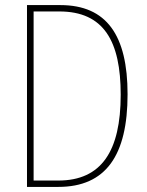

<svg xmlns="http://www.w3.org/2000/svg" viewBox="-20 -800 578 754"><path d="M481 -430C481 -661 399 -780 217 -780H86V-66H209C396 -66 481 -190 481 -430ZM454 -428C454 -206 378 -91 209 -91H112V-755H213C388 -755 454 -638 454 -428Z"/></svg>

Font: Noto Sans Malayalam UI Condensed Thin
Style: Regular
Weight: 100
Width: 3
Designer: Jelle Bosma - Monotype Design Team
Foundry: Monotype Imaging Inc.
Version: Version 2.104